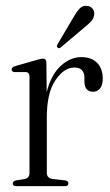

<svg xmlns="http://www.w3.org/2000/svg" viewBox="-20 -634 376 654"><path d="M138 -420.5 139 -320Q154 -379.5 186.8 -409.5Q219.5 -439.5 257 -439.5Q292 -439.5 311 -419.8Q330 -400 330 -366Q330 -344 320.8 -332.8Q311.5 -321.5 297.5 -321.5Q268 -321.5 267.5 -356V-369Q267.5 -404 233.5 -404Q198 -404 168.8 -360.8Q139.5 -317.5 139.5 -234.5V-46Q139.5 -27 158.5 -24.5L202 -19.5Q213 -18 213 -9Q213 0 201.5 0H35Q23.5 0 23.5 -9Q23.5 -16.5 34 -19.5L63 -24Q80.5 -27.5 80.5 -45V-373Q80.5 -387 69 -388.5H28.5Q19.5 -390 19.5 -397.5Q19.5 -404.5 30.5 -408.5L107.5 -430.5Q121 -434.5 126.5 -434.5Q137.5 -434.5 138 -420.5ZM229 -573Q240.5 -593.5 251 -604.8Q261.5 -616 276.5 -614Q289 -613 295.5 -604.2Q302 -595.5 301 -585Q300 -572 290.8 -561.8Q281.5 -551.5 268 -541L187 -472.5Q180 -467.5 176 -472Q171.5 -476 176.5 -484Z"/></svg>

Font: Fraunces 144pt Soft Light
Style: Regular
Weight: 300
Version: Version 1.000;[0bf87f6ff]